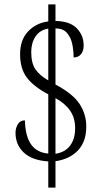

<svg xmlns="http://www.w3.org/2000/svg" viewBox="-20 -780 474 879"><path d="M201 -41Q126 -46 88.5 -82Q51 -118 51 -172Q51 -193 61.5 -211Q72 -229 94 -229Q96 -155 123 -118Q150 -81 201 -77V-348Q132 -385 102 -426Q72 -467 72 -532Q72 -598 109 -636.5Q146 -675 201 -682V-760H234V-684Q300 -683 331.5 -650.5Q363 -618 363 -572Q363 -547 351 -532Q339 -517 317 -517Q317 -549 310.5 -579.5Q304 -610 286 -630Q268 -650 234 -650V-393Q315 -350 345 -303Q375 -256 375 -201Q375 -131 336.5 -91Q298 -51 234 -42V79H201ZM201 -649Q163 -643 143 -613.5Q123 -584 123 -542Q123 -491 142 -463Q161 -435 201 -412ZM234 -76Q279 -83 301.5 -114Q324 -145 324 -193Q324 -239 302 -272Q280 -305 234 -331Z"/></svg>

Font: Noto Serif Tamil ExtraCondensed Light
Style: Regular
Weight: 300
Width: 2
Designer: Indian Type Foundry, Tom Grace, and the Monotype Design Team
Foundry: Monotype Imaging Inc.
Version: Version 2.004; ttfautohint (v1.8.4.7-5d5b)